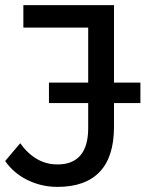

<svg xmlns="http://www.w3.org/2000/svg" viewBox="-29 -720 568 748"><path d="M-8.9 -92.6 49.7 -162Q78.7 -121.4 115.1 -100.4Q151.4 -79.4 195.3 -79.4Q254.3 -79.4 284.4 -114.9Q314.6 -150.4 314.6 -220.9V-612.4H62V-700H415.1V-225.7Q415.1 -108.9 359.3 -50.4Q303.4 8.1 195.1 8.1Q132.7 8.1 78.5 -18.4Q24.3 -44.9 -8.9 -92.6ZM161.7 -398.3H518V-318.4H161.7Z"/></svg>

Font: iiserrat Thin
Style: Regular
Weight: 100
Designer: Akira Ohta
Foundry: Akira Ohta
Version: Version 1.200;Glyphs 3.3.1 (3343)